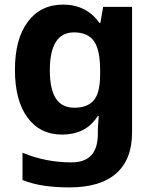

<svg xmlns="http://www.w3.org/2000/svg" viewBox="-20 -576 673 836"><path d="M255 -556Q305 -556 345 -536Q385 -516 413 -476H417L429 -546H555V1Q555 118 486 179Q417 240 282 240Q224 240 174.5 233Q125 226 78 208V89Q179 131 291 131Q349 131 377.5 100Q406 69 406 7V-4Q406 -21 407.5 -39Q409 -57 410 -71H406Q378 -28 339 -9Q300 10 251 10Q154 10 99.5 -64.5Q45 -139 45 -272Q45 -406 101 -481Q157 -556 255 -556ZM302 -435Q250 -435 223.5 -394Q197 -353 197 -270Q197 -188 223 -147.5Q249 -107 304 -107Q361 -107 388.5 -139.5Q416 -172 416 -253V-271Q416 -359 389 -397Q362 -435 302 -435Z"/></svg>

Font: Noto Sans NKo Unjoined
Style: Bold
Weight: 700
Designer: Monotype Design Team
Foundry: Monotype Imaging Inc.
Version: Version 2.004